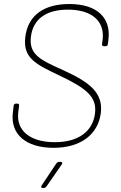

<svg xmlns="http://www.w3.org/2000/svg" viewBox="-20 -728 600 956"><path d="M247 8C387 8 469 -63 482 -165C494 -266 427 -318 298 -377C180 -430 123 -456 134 -546C145 -634 211 -680 318 -680C442 -680 502 -619 491 -530L488 -508C487 -502 491 -498 497 -498H506C512 -498 517 -502 517 -508L520 -532C533 -638 465 -708 325 -708C198 -708 119 -651 106 -544C93 -439 158 -408 276 -352C413 -287 463 -245 453 -163C442 -75 372 -20 253 -20C127 -20 60 -80 71 -169L75 -202C76 -208 73 -212 67 -212H59C53 -212 49 -208 48 -202L44 -167C31 -61 107 8 247 8ZM193 208H199C203 208 208 205 211 201L288 90C292 83 290 78 282 78H274C269 78 265 81 261 85L187 196C183 203 185 208 193 208Z"/></svg>

Font: Barlow Thin
Style: Italic
Weight: 250
Italic angle: -7°
Designer: Jeremy Tribby
Foundry: Tribby Type
Version: Version 1.422;hotconv 1.0.109;makeotfexe 2.5.65596